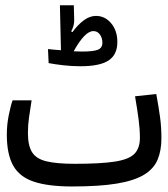

<svg xmlns="http://www.w3.org/2000/svg" viewBox="-20 -692 626 715"><path d="M248.5 2.4Q159.7 2.4 106.2 -15.4Q52.7 -33.2 29.1 -75.4Q5.4 -117.7 5.4 -190.9Q5.4 -227.1 12.5 -262.5Q19.5 -297.9 26.9 -318.4H97.7Q91.8 -280.3 87.9 -253.4Q84 -226.6 84 -196.3Q84 -149.9 99.4 -125.2Q114.7 -100.6 152.8 -91.3Q190.9 -82 258.3 -82Q356 -82 408.4 -90.3Q460.9 -98.6 481 -119.6Q501 -140.6 501 -178.2Q501 -210.9 496.3 -246.3Q491.7 -281.7 482.9 -333.5L562 -341.8Q570.8 -293.9 575.9 -256.6Q581.1 -219.2 581.1 -177.2Q581.1 -131.8 567.1 -97.9Q553.2 -64 517.1 -41.7Q481 -19.5 416 -8.5Q351.1 2.4 248.5 2.4ZM279.8 -445.3Q246.6 -445.3 215.3 -449Q184.1 -452.6 161.1 -457L158.7 -509.3Q167.5 -508.3 180.2 -507.1Q192.9 -505.9 207 -504.9L203.1 -672.4H254.9L256.3 -618.2Q256.8 -596.2 245.1 -575.2L249.5 -572.3Q270.5 -600.6 292.5 -616.7Q314.5 -632.8 337.4 -632.8Q370.6 -632.8 393.8 -605.5Q417 -578.1 417 -535.6Q417 -488.3 384.3 -466.8Q351.6 -445.3 279.8 -445.3ZM254.4 -501Q273.4 -500 284.2 -500Q327.6 -500 344.5 -506.8Q361.3 -513.7 361.3 -532.7Q361.3 -550.3 352.3 -563.2Q343.3 -576.2 327.6 -576.2Q295.9 -576.2 254.4 -501Z"/></svg>

Font: Cascadia Code PL SemiLight
Style: Regular
Weight: 350
Monospace: yes
Designer: Aaron Bell
Foundry: Saja Typeworks
Version: Version 2404.023; ttfautohint (v1.8.4)